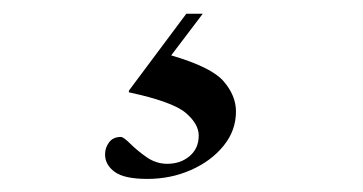

<svg xmlns="http://www.w3.org/2000/svg" viewBox="-20 -34 540 286"><path d="M199.5 232.5Q165 232.5 150.8 222Q136.5 211.5 136.5 196Q136.5 186 142.5 178Q148.5 170 160 170Q164 170 174 180Q184 190 198.2 200Q212.5 210 229 210Q249 210 262.5 198.5Q276 187 276 168Q276 150.5 256.5 134Q237 117.5 172 103.5V101L257.5 -13.5H282L235 48.5Q295 66 313.2 87.2Q331.5 108.5 331.5 132Q331.5 160.5 313 183.2Q294.5 206 264.5 219.2Q234.5 232.5 199.5 232.5Z"/></svg>

Font: Newsreader 72pt Medium
Style: Regular
Weight: 500
Designer: Hugues Gentile
Foundry: Production Type
Version: Version 1.003; ttfautohint (v1.8.3)